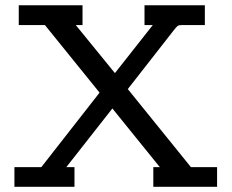

<svg xmlns="http://www.w3.org/2000/svg" viewBox="-20 -715 887 735"><path d="M35.2 0V-75.2H138.2L360.8 -359.9V-360.8L151.9 -619.1H51.8V-694.8H295.9V-619.1H270L419.9 -435.1L564.9 -619.1H533.2V-694.8H764.2V-619.1H676.8Q664.6 -619.1 659.7 -615.5Q654.8 -611.8 642.1 -595.2L469.2 -374L710.9 -75.2H811V0H566.9V-75.2H591.8L410.2 -299.8L233.9 -75.2H265.1V0Z"/></svg>

Font: CMU Concrete
Style: Bold
Weight: 700
Version: Version 0.7.0